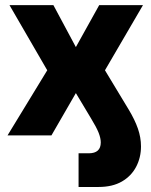

<svg xmlns="http://www.w3.org/2000/svg" viewBox="-20 -536 596 760"><path d="M370.1 204.1H291V70.8H331.1Q378.9 70.8 378.9 27.8Q378.9 11.2 370.4 -10.5Q361.8 -32.2 340.3 -67.4L280.3 -167.5L183.6 0H9.8L167 -257.8L17.6 -515.6H191.4L280.3 -349.6L372.6 -515.6H545.9L395.5 -257.8L489.3 -102.5Q513.7 -62 525.9 -26.9Q538.1 8.3 538.1 43.5Q538.1 87.4 519 124Q500 160.6 462.6 182.4Q425.3 204.1 370.1 204.1Z"/></svg>

Font: Inter Display Extra Bold
Style: Regular
Weight: 800
Designer: Rasmus Andersson
Foundry: rsms
Version: Version 4.000;git-4fc901f